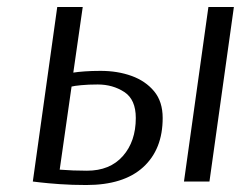

<svg xmlns="http://www.w3.org/2000/svg" viewBox="-20 -520 694 550"><path d="M580 0H507L577 -500H650ZM190 -312Q202 -314 222.5 -315.5Q243 -317 268 -317Q317 -317 357 -302.5Q397 -288 421.5 -258.5Q446 -229 446 -182Q446 -92 390 -41Q334 10 227 10Q186 10 151 7.5Q116 5 95 2.5Q74 0 74 0L144 -500H217ZM260 -278Q233 -278 212.5 -276Q192 -274 185 -272L151 -34Q189 -31 229 -31Q295 -31 332 -73Q369 -115 369 -182Q369 -235 336 -256.5Q303 -278 260 -278Z"/></svg>

Font: Arsenal SC
Style: Italic
Weight: 400
Italic angle: -9.10001°
Designer: Andrij Shevchenko
Foundry: Stairsfor
Version: Version 2.001; ttfautohint (v1.8.4.7-5d5b)